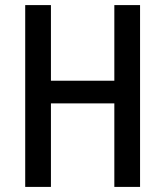

<svg xmlns="http://www.w3.org/2000/svg" viewBox="-20 -734 649 754"><path d="M530 0V-714H429V-417H180V-714H79V0H180V-328H429V0Z"/></svg>

Font: Noto Sans Sinhala Condensed Medium
Style: Regular
Weight: 500
Width: 3
Designer: Jelle Bosma - Monotype Design Team
Foundry: Monotype Imaging Inc.
Version: Version 2.006